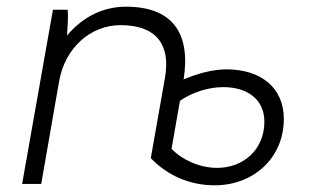

<svg xmlns="http://www.w3.org/2000/svg" viewBox="-20 -549 921 573"><path d="M621 4C736 4 827 -77 827 -194C827 -288 758 -342 656 -342C615 -342 571 -330 528 -312C550 -452 493 -529 356 -529C290 -529 229 -501 180 -443C182 -473 184 -500 182 -520H138L46 0H103L156 -304C173 -406 250 -474 340 -474C443 -474 491 -419 472 -315L430 -77C480 -25 546 4 621 4ZM492 -105 517 -248C551 -272 600 -289 646 -289C720 -289 769 -251 769 -186C769 -102 706 -48 628 -48C576 -48 523 -72 492 -105Z"/></svg>

Font: Fixel Display 20240404 Light
Style: Italic
Weight: 300
Italic angle: -10°
Designer: AlfaBravo + MacPaw
Foundry: Kyrylo Tkachov, Marchela Mozhyna, Serhii Makarenko, Maria Weinstein, Zakhar Kryvoshyya
Version: Version 1.211;Glyphs 3.2 (3225)